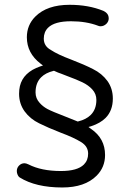

<svg xmlns="http://www.w3.org/2000/svg" viewBox="-20 -706 557 820"><path d="M391.6 -279.3Q391.6 -239.3 367.7 -215.3Q348.1 -195.8 314 -187.5L312 -187L258.3 -208.5Q202.1 -230 182.1 -240.7Q162.6 -251.5 149.4 -266.6Q131.8 -285.6 131.8 -311.5Q131.8 -352.1 155.8 -376Q174.8 -395 208.5 -403.3L210.4 -403.8Q229 -395 241.7 -391.1L264.2 -382.3Q309.1 -365.7 332 -354.5Q357.4 -342.3 374 -324.2Q391.6 -305.2 391.6 -279.3ZM246.1 94.7Q342.3 94.7 392.6 44.4Q428.7 8.3 428.7 -43.9Q428.7 -114.7 369.1 -155.3L357.9 -163.6L371.1 -167.5Q408.7 -180.2 430.7 -202.1Q461.9 -233.4 461.9 -285.2Q461.9 -327.6 439 -359.9Q415.5 -392.1 377 -411.1Q339.8 -430.2 283.7 -451.7Q226.6 -473.1 197.8 -492.2Q167 -508.8 167 -541Q167 -569.3 185.1 -587.4Q212.9 -615.2 283.2 -615.2Q348.1 -615.2 398.4 -596.2Q402.8 -593.8 409.7 -593.8Q423.3 -593.8 434.6 -604.5Q444.3 -614.7 444.3 -627Q444.3 -641.6 435.1 -650.4Q429.7 -655.8 421.4 -659.7Q357.9 -685.5 277.3 -685.5Q181.2 -685.5 130.9 -635.3Q94.7 -599.1 94.7 -546.9Q94.7 -479 153.3 -434.1L163.6 -426.3L151.9 -422.4Q79.1 -397.5 64.9 -337.9Q61.5 -322.8 61.5 -305.7Q61.5 -263.2 85 -230.5Q108.9 -197.8 147.5 -179.2Q183.6 -161.1 239.7 -139.2Q294.9 -118.7 325.7 -99.6Q356.4 -81.1 356.4 -49.8Q356.4 -21.5 338.4 -3.4Q310.5 24.4 240.2 24.4Q156.7 24.4 101.6 -3.9Q91.3 -8.8 84.5 -8.8Q71.3 -8.8 61.5 1Q51.8 10.7 51.8 24.4Q51.8 32.7 54.9 39.6Q58.1 46.4 60.1 48.3Q62 50.8 64 51.8Q132.8 94.7 246.1 94.7Z"/></svg>

Font: YuPearl-Light
Style: Light
Weight: 300
Designer: Max Yao
Foundry: Max-Everyday
Version: Version 1.011; ttfautohint (v1.8.3)